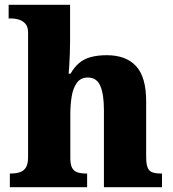

<svg xmlns="http://www.w3.org/2000/svg" viewBox="-20 -780 720 800"><path d="M21 0V-57H24Q45 -57 61.5 -62Q78 -67 87.5 -81.5Q97 -96 97 -125V-644Q97 -670 84.5 -682.5Q72 -695 56.5 -699Q41 -703 30 -703H16V-760H272V-610Q272 -583 271 -555.5Q270 -528 268.5 -505.5Q267 -483 266 -473H274Q290 -501 310.5 -518Q331 -535 359.5 -542.5Q388 -550 425 -550Q505 -550 547 -504.5Q589 -459 589 -358V-128Q589 -97 595 -82Q601 -67 615 -62Q629 -57 651 -57H655V0H413V-322Q413 -387 398 -422Q383 -457 346 -457Q316 -457 300 -434.5Q284 -412 278.5 -377Q273 -342 273 -305V-122Q273 -94 280.5 -80.5Q288 -67 302.5 -62Q317 -57 339 -57H343V0Z"/></svg>

Font: Noto Serif Gujarati ExtraBold
Style: Regular
Weight: 800
Version: Version 2.102